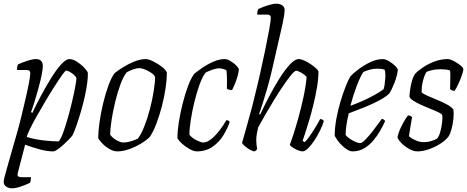

<svg xmlns="http://www.w3.org/2000/svg" viewBox="-38 -820 2530 1040"><path d="M27 200Q11 200 -3.5 191.5Q-18 183 -18 164Q-18 151 3.5 77.5Q25 4 57 -110Q67 -145 78.5 -192.5Q90 -240 101 -287.5Q112 -335 119 -372Q126 -409 126 -424Q126 -441 104 -441H54Q54 -458 59 -471Q86 -483 112.5 -491.5Q139 -500 158 -500Q174 -500 184 -491Q194 -482 194 -461Q194 -445 187 -411Q180 -377 169 -337.5Q158 -298 147.5 -264Q137 -230 130 -213L137 -208Q157 -251 184 -301.5Q211 -352 239 -397Q267 -442 293 -471Q319 -500 338 -500Q357 -500 380 -485Q403 -470 419.5 -452Q436 -434 438 -425Q438 -388 430.5 -344Q423 -300 411.5 -256.5Q400 -213 388 -175.5Q376 -138 366.5 -114Q357 -90 354 -86Q349 -79 335.5 -65Q322 -51 305.5 -36Q289 -21 274 -10.5Q259 0 250 0Q217 0 178.5 -10.5Q140 -21 98 -36L58 118Q55 131 61 135.5Q67 140 77 140H130Q130 147 128.5 156Q127 165 125 170Q100 182 73 191Q46 200 27 200ZM280 -54Q291 -66 303.5 -100Q316 -134 329 -179.5Q342 -225 352.5 -270Q363 -315 369.5 -350Q376 -385 376 -397Q372 -407 360.5 -416.5Q349 -426 337.5 -432Q326 -438 321 -438Q316 -438 299.5 -415Q283 -392 259.5 -355.5Q236 -319 210.5 -276Q185 -233 162 -192.5Q139 -152 124 -121Q109 -90 107 -78Q154 -64 202 -59Q250 -54 280 -54Z M597 0Q578 0 556.5 -12Q535 -24 518 -41Q501 -58 494 -72Q494 -108 501 -157.5Q508 -207 520.5 -259.5Q533 -312 549 -356Q565 -400 583 -424Q600 -438 629 -456Q658 -474 690.5 -487Q723 -500 751 -500Q767 -500 793 -487Q819 -474 840.5 -457Q862 -440 866 -426Q866 -391 859 -343Q852 -295 839 -245Q826 -195 809.5 -151.5Q793 -108 774 -79Q754 -59 723.5 -41Q693 -23 660 -11.5Q627 0 597 0ZM631 -48Q640 -48 655.5 -51Q671 -54 686 -59.5Q701 -65 709 -69Q727 -93 744 -136Q761 -179 774 -229Q787 -279 794.5 -326Q802 -373 802 -403Q798 -414 782 -425Q766 -436 747.5 -443.5Q729 -451 717 -451Q702 -451 682.5 -444Q663 -437 648 -428Q631 -407 615 -364.5Q599 -322 586.5 -270.5Q574 -219 566.5 -171Q559 -123 559 -90Q573 -71 595 -59.5Q617 -48 631 -48Z M1028 0Q1012 0 990 -12Q968 -24 949 -41Q930 -58 923 -72Q923 -108 930.5 -157Q938 -206 951 -257.5Q964 -309 980 -352.5Q996 -396 1014 -420Q1031 -434 1058.5 -453Q1086 -472 1118 -486Q1150 -500 1179 -500Q1193 -500 1210.5 -489.5Q1228 -479 1241.5 -465.5Q1255 -452 1256 -443Q1252 -412 1240.5 -381.5Q1229 -351 1219 -332Q1204 -332 1191 -339Q1192 -362 1191.5 -393.5Q1191 -425 1188 -440Q1178 -445 1167 -447.5Q1156 -450 1149 -450Q1133 -450 1112.5 -442.5Q1092 -435 1076 -427Q1059 -406 1043.5 -363.5Q1028 -321 1015.5 -270Q1003 -219 995.5 -171Q988 -123 988 -90Q1004 -71 1028 -59.5Q1052 -48 1063 -48Q1083 -48 1106.5 -67Q1130 -86 1151.5 -114Q1173 -142 1188 -169Q1202 -169 1206 -159Q1195 -125 1172.5 -88Q1150 -51 1114 -25.5Q1078 0 1028 0Z M1340 0Q1332 0 1317 -8.5Q1302 -17 1289 -28Q1276 -39 1273 -46Q1281 -71 1292.5 -114Q1304 -157 1317 -203Q1330 -249 1338 -284Q1355 -351 1371 -422Q1387 -493 1400 -556Q1413 -619 1421 -664.5Q1429 -710 1429 -725Q1429 -741 1409 -741H1355Q1355 -758 1361 -771Q1387 -783 1414 -791.5Q1441 -800 1460 -800Q1476 -800 1490 -791.5Q1504 -783 1504 -764Q1504 -757 1501.5 -739.5Q1499 -722 1493 -693L1436 -444Q1425 -396 1411.5 -348.5Q1398 -301 1385.5 -262Q1373 -223 1366 -203L1371 -199Q1391 -242 1418 -294Q1445 -346 1474.5 -393Q1504 -440 1531.5 -470Q1559 -500 1580 -500Q1593 -500 1610.5 -492Q1628 -484 1645 -472.5Q1662 -461 1674 -450Q1686 -439 1687 -432Q1687 -394 1679 -346.5Q1671 -299 1659 -250.5Q1647 -202 1634.5 -160.5Q1622 -119 1612.5 -91Q1603 -63 1601 -57L1612 -50Q1622 -58 1637.5 -80Q1653 -102 1669 -128Q1685 -154 1696 -175Q1711 -175 1716 -164Q1710 -143 1696.5 -115Q1683 -87 1666 -61Q1649 -35 1631.5 -17.5Q1614 0 1601 0Q1591 0 1576 -6Q1561 -12 1548 -20.5Q1535 -29 1532 -36Q1537 -48 1549.5 -86Q1562 -124 1577 -177.5Q1592 -231 1605 -290Q1618 -349 1623 -403Q1611 -417 1592.5 -427Q1574 -437 1567 -437Q1558 -437 1539.5 -414.5Q1521 -392 1496.5 -356Q1472 -320 1446.5 -278.5Q1421 -237 1398 -197Q1375 -157 1360 -129Q1356 -112 1353 -94.5Q1350 -77 1350 -59Q1350 -47 1351.5 -35.5Q1353 -24 1355 -13Q1353 -10 1350 -6.5Q1347 -3 1340 0Z M1871 0Q1857 0 1839 -12Q1821 -24 1803.5 -43.5Q1786 -63 1775 -84Q1775 -128 1784 -177Q1793 -226 1807 -272Q1821 -318 1835 -353.5Q1849 -389 1860 -406Q1872 -420 1901 -442.5Q1930 -465 1966 -482.5Q2002 -500 2036 -500Q2049 -500 2068 -489Q2087 -478 2101.5 -464Q2116 -450 2117 -441Q2113 -408 2098.5 -371Q2084 -334 2071 -314Q2053 -296 2018 -277Q1983 -258 1938.5 -240Q1894 -222 1851 -206Q1835 -139 1834 -90Q1840 -80 1854.5 -70Q1869 -60 1885 -52.5Q1901 -45 1913 -45Q1923 -45 1940.5 -63Q1958 -81 1977.5 -105.5Q1997 -130 2011.5 -150.5Q2026 -171 2030 -176Q2042 -175 2048 -164Q2037 -139 2020.5 -110.5Q2004 -82 1982.5 -57Q1961 -32 1933.5 -16Q1906 0 1871 0ZM1860 -247Q1894 -259 1928.5 -274.5Q1963 -290 1992.5 -306.5Q2022 -323 2040 -337Q2042 -344 2044 -353Q2046 -362 2046 -369Q2049 -390 2049.5 -410Q2050 -430 2045 -443Q2034 -446 2024.5 -447Q2015 -448 2006 -448Q1983 -448 1964.5 -442.5Q1946 -437 1930 -430Q1913 -404 1894 -354Q1875 -304 1860 -247Z M2224 0Q2202 0 2178 -13.5Q2154 -27 2136.5 -45Q2119 -63 2115 -75Q2120 -101 2131.5 -125.5Q2143 -150 2154.5 -169Q2166 -188 2172 -195Q2187 -194 2194 -185Q2191 -167 2186 -138.5Q2181 -110 2177 -82Q2192 -69 2214 -59.5Q2236 -50 2256 -50Q2279 -50 2297.5 -56Q2316 -62 2328 -68Q2339 -78 2346.5 -104.5Q2354 -131 2357 -158Q2360 -185 2357 -197Q2355 -203 2337.5 -211.5Q2320 -220 2294.5 -230Q2269 -240 2244 -251.5Q2219 -263 2201 -274.5Q2183 -286 2180 -296Q2180 -307 2183 -331Q2186 -355 2193 -380Q2200 -405 2211 -421Q2221 -432 2247.5 -451Q2274 -470 2310.5 -485Q2347 -500 2388 -500Q2400 -500 2420 -489.5Q2440 -479 2456 -466Q2472 -453 2472 -444Q2472 -436 2464 -413Q2456 -390 2445 -365.5Q2434 -341 2424 -328Q2408 -328 2400 -338Q2400 -361 2401 -391Q2402 -421 2400 -438Q2390 -442 2376 -443.5Q2362 -445 2350 -445Q2322 -445 2300.5 -439.5Q2279 -434 2273 -431Q2262 -416 2253.5 -384Q2245 -352 2246 -320Q2255 -311 2278 -301Q2301 -291 2329 -279.5Q2357 -268 2381.5 -255Q2406 -242 2418 -227Q2421 -205 2418 -176.5Q2415 -148 2408 -121.5Q2401 -95 2391 -80Q2375 -59 2345.5 -40.5Q2316 -22 2283.5 -11Q2251 0 2224 0Z"/></svg>

Font: Texturina 72pt 72pt ExtraLight
Style: Italic
Weight: 200
Italic angle: -11°
Designer: Guillermo Torres Carreño
Foundry: Omnibus-Type
Version: Version 1.002; ttfautohint (v1.8.3)